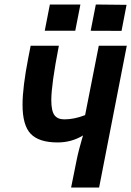

<svg xmlns="http://www.w3.org/2000/svg" viewBox="-20 -837 586 857"><path d="M407.7 -816.9 544.9 -815.4 522.5 -699.2 384.8 -699.7ZM202.6 -816.9H338.9L315.9 -699.7H179.7ZM545.9 -632.8Q525.4 -527.3 484.1 -316.4Q442.9 -105.5 422.4 0H297.4L323.2 -127.9Q327.1 -147.5 334 -173.6Q340.8 -199.7 345.7 -215.8L350.6 -232.4Q299.3 -201.2 237.3 -201.2Q154.3 -201.2 117.4 -239.3Q80.6 -277.3 80.6 -369.6Q80.6 -447.3 106.4 -579.6Q107.9 -586.4 110.6 -600.8Q113.3 -615.2 114.7 -622.1Q115.2 -623.5 115.7 -627.2Q116.2 -630.9 116.7 -632.8H242.7Q209 -460 209 -390.1Q209 -342.3 222.9 -323.2Q236.8 -304.2 267.1 -304.2Q311.5 -304.2 359.9 -323.2L420.9 -632.8Z"/></svg>

Font: Fantasque Sans Mono
Style: Bold Italic
Weight: 700
Italic angle: -11°
Monospace: yes
Designer: Jany Belluz
Version: Version 1.7.1